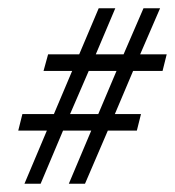

<svg xmlns="http://www.w3.org/2000/svg" viewBox="-20 -443 422 463"><path d="M39 0 93 -128H24L34 -168H110L154 -272H85L96 -312H171L218 -423H258L211 -312H278L326 -423H366L318 -312H382L372 -272H301L257 -168H320L310 -128H240L185 0H146L200 -128H132L78 0ZM149 -168H217L261 -272H194Z"/></svg>

Font: Junicode
Style: Italic
Weight: 400
Italic angle: -11°
Designer: Peter S. Baker
Version: Version 2.100; ttfautohint (v1.8.4)